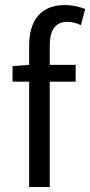

<svg xmlns="http://www.w3.org/2000/svg" viewBox="-20 -744 359 764"><path d="M247 -657C264 -657 283 -653 302 -644L319 -708C297 -717 268 -724 238 -724C141 -724 96 -661 96 -563V-486L30 -481V-419H96V0H178V-419H281V-486H178V-562C178 -625 201 -657 247 -657Z"/></svg>

Font: Cambridge Sans
Style: Regular
Weight: 400
Version: Version 2.020;PS 002.020;hotconv 1.0.88;makeotf.lib2.5.64775